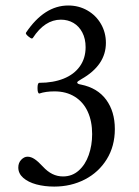

<svg xmlns="http://www.w3.org/2000/svg" viewBox="-20 -671 507 702"><path d="M46.9 -58.6Q46.9 -75.7 57.6 -86.9Q68.4 -98.1 80.6 -98.1Q93.3 -98.1 106.4 -89.4Q119.6 -80.6 136.7 -62Q153.3 -43.9 171.4 -34.9Q189.5 -25.9 210.4 -25.9Q243.7 -25.9 267.8 -47.4Q292 -68.8 304.4 -104.2Q316.9 -139.6 316.9 -180.7Q316.9 -227.5 300.8 -262.7Q284.7 -297.9 253.4 -317.4Q222.2 -336.9 179.2 -336.9Q147 -336.9 124 -329.1Q117.2 -329.1 117.2 -349.1Q117.2 -368.2 124 -368.2Q174.3 -368.2 212.6 -383.5Q251 -398.9 272 -428.5Q293 -458 293 -498.5Q293 -529.3 281 -552.2Q269 -575.2 248.5 -587.2Q228 -599.1 202.6 -599.1Q143.6 -599.1 100.1 -532.2Q98.1 -530.3 96.7 -530.3Q92.8 -530.3 84.5 -537.1Q71.8 -547.4 75.2 -551.8Q142.1 -650.9 229.5 -650.9Q268.1 -650.9 299.6 -632.8Q331.1 -614.7 349.1 -583.5Q367.2 -552.2 367.2 -514.2Q367.2 -432.6 277.8 -381.8Q262.2 -373 262.2 -369.6Q262.2 -363.8 275.9 -361.8Q336.4 -349.6 368.2 -306.4Q399.9 -263.2 399.9 -199.2Q399.9 -136.7 370.4 -88.9Q340.8 -41 290.3 -14.9Q239.7 11.2 178.2 11.2Q143.1 11.2 113 3.2Q83 -4.9 64.9 -20.8Q46.9 -36.6 46.9 -58.6Z"/></svg>

Font: JuniusX
Style: Regular
Weight: 400
Designer: Peter S. Baker
Foundry: Briery Creek Software
Version: Version 1.004